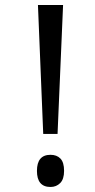

<svg xmlns="http://www.w3.org/2000/svg" viewBox="-20 -734 377 764"><path d="M152 -201 131 -714H231L209 -201ZM127 -54Q127 -118 181 -118Q206 -118 220.5 -103Q235 -88 235 -54Q235 -21 219.5 -5.5Q204 10 181 10Q127 10 127 -54Z"/></svg>

Font: Noto Sans Bengali UI ExtraCondensed
Style: Regular
Weight: 400
Width: 2
Designer: Jelle Bosma - Monotype Design Team
Foundry: Monotype Imaging Inc.
Version: Version 2.003; ttfautohint (v1.8.4.7-5d5b)